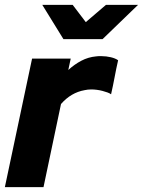

<svg xmlns="http://www.w3.org/2000/svg" viewBox="-27 -770 588 790"><path d="M-7 0Q21 -133 49 -264.5Q77 -396 105 -529H264Q262 -517 259 -505.5Q256 -494 254 -482Q279 -505 307.5 -520Q336 -535 368 -538Q373 -539 379 -539Q385 -539 390 -539Q410 -539 429 -534.5Q448 -530 459 -522Q451 -487 444.5 -452Q438 -417 430 -382Q425 -386 415.5 -389.5Q406 -393 394.5 -396Q383 -399 371 -400.5Q359 -402 349 -402Q334 -402 321 -399Q265 -389 224 -342L152 0ZM272 -750Q286 -732 299 -714.5Q312 -697 326 -679Q347 -697 367.5 -714.5Q388 -732 409 -750H541Q504 -715 468 -679.5Q432 -644 395 -609H234L147 -750Z"/></svg>

Font: Rosa Sans Black
Style: Italic
Weight: 900
Italic angle: -12°
Designer: Pentagram / MCKL
Foundry: Pentagram / MCKL
Version: Version 1.005;September 16, 2019;FontCreator 11.5.0.2425 64-